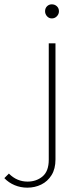

<svg xmlns="http://www.w3.org/2000/svg" viewBox="-143 -660 356 886"><path d="M-17 206Q-48 206 -75.5 194.5Q-103 183 -123 162L-102 141Q-83 160 -61.5 169Q-40 178 -16 178Q25 178 53.5 154Q82 130 82 77V-460H113V76Q113 119 95 148Q77 177 47.5 191.5Q18 206 -17 206ZM96 -575Q83 -575 74 -585Q65 -595 65 -608Q65 -622 74 -631Q83 -640 96 -640Q110 -640 119.5 -631Q129 -622 129 -608Q129 -595 119.5 -585Q110 -575 96 -575Z"/></svg>

Font: Outfit Thin Thin
Style: Regular
Weight: 250
Version: Version 1.100;gftools[0.9.27]